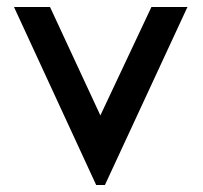

<svg xmlns="http://www.w3.org/2000/svg" viewBox="-20 -520 580 549"><path d="M123 -500 267 -190 413 -500H516L280 9H255L20 -500Z"/></svg>

Font: Simpel Medium
Style: Regular
Weight: 500
Designer: Janko Jovanovic
Version: Version 1.048;PS 001.048;hotconv 1.0.88;makeotf.lib2.5.64775